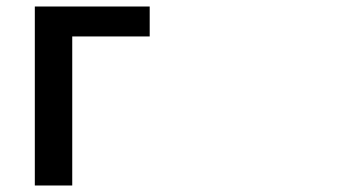

<svg xmlns="http://www.w3.org/2000/svg" viewBox="-20 -548 1040 590"><path d="M87 -528V22H202V-436H440V-528Z"/></svg>

Font: コーポレート・ロゴ ver3 Medium
Style: Regular
Weight: 500
Designer: [KANA_main] LOGOTYPE.JP [Source Han Sans] Ryoko NISHIZUKA 西塚涼子 (kana, bopomofo & ideographs); Paul D. Hunt (Latin, Greek
Version: Version 12.001;FEAKit 1.0